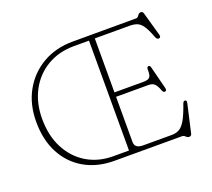

<svg xmlns="http://www.w3.org/2000/svg" viewBox="-124 -885 1173 1063"><g transform="rotate(-20 462.0 -354.0)"><path d="M392.5 -699.5 766.5 -700Q775.5 -700 783.2 -711.8Q791 -723.5 802 -723.5Q813.5 -723.5 817 -709.5L856 -571Q860.5 -555 848 -552.5Q836 -550 829 -567.5Q811 -616 795 -638.5Q779 -661 760.8 -667.5Q742.5 -674 718.5 -674H513.5V-356H686Q711 -356 721 -366.5Q731 -377 730 -406.5Q729 -426 738 -428Q749 -430.5 752.5 -415L786 -283Q790 -267 779.5 -264.5Q769 -261.5 762.5 -277.5Q752.5 -305.5 740.2 -317.8Q728 -330 704.5 -330H513.5V-63.5Q513.5 -26 562.5 -26H731.5Q756.5 -26 775.8 -36.8Q795 -47.5 812.8 -78.2Q830.5 -109 851 -168.5Q856 -181.5 865.5 -180Q876 -178.5 872 -162L834.5 3Q831.5 17 819 17Q809 17 800.5 8.5Q792 0 783 0H384.5Q284 0 209 -43Q134 -86 92.2 -164.5Q50.5 -243 50.5 -350Q50.5 -453 94.2 -531.5Q138 -610 215.2 -654.8Q292.5 -699.5 392.5 -699.5ZM87 -355Q87 -256 125.2 -182Q163.5 -108 231.2 -67Q299 -26 387.5 -26H479V-673.5H391Q301 -673.5 232.5 -633Q164 -592.5 125.5 -520.5Q87 -448.5 87 -355Z"/></g></svg>

Font: Fraunces 72pt S100 Thin
Style: Regular
Weight: 100
Version: Version 1.000; ttfautohint (v1.8.3)